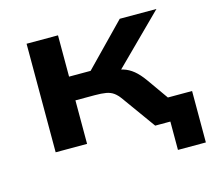

<svg xmlns="http://www.w3.org/2000/svg" viewBox="-92 -604 931 844"><g transform="rotate(-15 373.0 -182.5)"><path d="M618 129V0H570V-105H745V129ZM96 0V-494H239V-306H337L520 -494H687L435 -244L420 -285Q453 -282 477.5 -274.5Q502 -267 523.5 -249.5Q545 -232 567 -201L709 0H549L441 -150Q427 -170 412.5 -180.5Q398 -191 378 -194.5Q358 -198 327 -198H239V0Z"/></g></svg>

Font: Nunito Sans 10pt Expanded
Style: Bold
Weight: 700
Width: 7
Designer: Vernon Adams
Foundry: Vernon Adams
Version: Version 3.101;gftools[0.9.27]